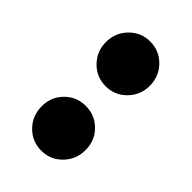

<svg xmlns="http://www.w3.org/2000/svg" viewBox="-18 -964 489 489"><g transform="rotate(-45 226.5 -720.0)"><path d="M52.5 -776Q76 -799 110 -799Q144 -799 167 -776Q190 -753 190 -720Q190 -687 167 -664Q144 -641 110 -641Q76 -641 52.5 -664Q29 -687 29 -720Q29 -753 52.5 -776ZM341 -799Q375 -799 398.5 -776Q422 -753 422 -720Q422 -687 398.5 -664Q375 -641 341 -641Q308 -641 284.5 -664Q261 -687 261 -720Q261 -753 284.5 -776Q308 -799 341 -799Z"/></g></svg>

Font: Fira Sans
Style: Bold
Weight: 700
Designer: bBox Type GmbH & Carrois Corporate GbR & Edenspiekermann AG
Foundry: bBox Type GmbH & Carrois Corporate GbR & Edenspiekermann AG
Version: Version 4.301;PS 004.301;hotconv 1.0.88;makeotf.lib2.5.64775